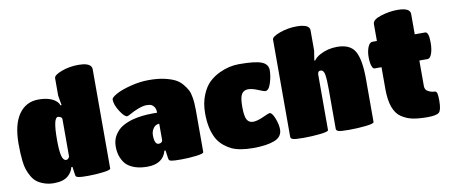

<svg xmlns="http://www.w3.org/2000/svg" viewBox="-69 -1060 3162 1349"><g transform="rotate(-10 1512.5 -385.5)"><path d="M223 9Q186 9 154 -2Q122 -13 101.5 -29Q81 -45 66 -72Q51 -99 43 -123.5Q35 -148 31 -184Q25 -237 25 -305Q25 -444 76 -516.5Q127 -589 216 -589Q307 -589 348 -546Q357 -536 362 -522H370L358 -591V-716Q358 -738 414 -759Q470 -780 535 -780Q603 -780 622 -754Q629 -744 629 -734V-24Q629 -13 573.5 -6.5Q518 0 466.5 0Q415 0 400.5 -3.5Q386 -7 382.5 -11Q379 -15 378 -24L370 -81H362Q353 -46 326 -22Q292 9 223 9ZM335 -137Q351 -137 359 -157V-424Q359 -434 348.5 -439.5Q338 -445 330 -445Q296 -445 296 -289Q296 -206 305.5 -171.5Q315 -137 335 -137Z M889 9Q798 9 746 -34Q725 -52 709.5 -87Q694 -122 694 -169Q694 -216 716.5 -251Q739 -286 771 -305Q803 -324 846 -336Q911 -353 989 -353H1022Q1022 -394 994 -411Q982 -418 957.5 -418Q933 -418 898.5 -405Q864 -392 841 -378.5Q818 -365 810 -365Q792 -365 761 -412.5Q730 -460 730 -499Q730 -512 767 -533Q804 -554 871.5 -571.5Q939 -589 1003 -589Q1067 -589 1113.5 -578.5Q1160 -568 1189.5 -553Q1219 -538 1239.5 -513Q1260 -488 1270.5 -468Q1281 -448 1286 -416Q1293 -379 1293 -325V-24Q1293 -13 1239.5 -6.5Q1186 0 1133.5 0Q1081 0 1065.5 -3Q1050 -6 1047 -10Q1044 -14 1042 -24L1034 -81H1026Q1001 9 889 9ZM1023 -157V-274Q997 -274 981 -252Q965 -230 965 -202Q965 -136 995 -136Q1008 -136 1015.5 -142.5Q1023 -149 1023 -157Z M1492 -17Q1468 -28 1440.5 -50Q1413 -72 1395 -102Q1353 -174 1353 -290Q1353 -362 1376 -418.5Q1399 -475 1432 -506Q1465 -537 1508 -557Q1577 -589 1646 -589Q1762 -589 1807.5 -571Q1853 -553 1853 -510Q1853 -467 1837.5 -418.5Q1822 -370 1797 -370Q1789 -370 1748.5 -387Q1708 -404 1678.5 -404Q1649 -404 1633.5 -380.5Q1618 -357 1618 -289.5Q1618 -222 1632 -197.5Q1646 -173 1675.5 -173Q1705 -173 1749 -193Q1793 -213 1798 -213Q1817 -213 1834.5 -168Q1852 -123 1852 -88Q1852 -34 1796 -12.5Q1740 9 1644.5 9Q1549 9 1492 -17Z M2238 -24V-302Q2238 -377 2232 -411Q2226 -445 2203 -445Q2183 -445 2183 -418V-24Q2183 -13 2125 -6.5Q2067 0 2006 0Q1945 0 1929 -5.5Q1913 -11 1913 -24V-717Q1913 -738 1971 -759Q2029 -780 2093 -780Q2160 -780 2178 -755Q2184 -747 2184 -738V-591L2173 -522H2180Q2194 -543 2224 -559Q2280 -589 2346 -589Q2441 -589 2474.5 -528.5Q2508 -468 2508 -332V-24Q2508 -13 2449.5 -6.5Q2391 0 2330.5 0Q2270 0 2254 -5.5Q2238 -11 2238 -24Z M2703 -34Q2630 -83 2630 -238V-394H2580Q2569 -394 2561 -417Q2553 -440 2553 -480Q2553 -520 2565.5 -550.5Q2578 -581 2598 -581H2630V-702Q2630 -733 2690.5 -752Q2751 -771 2809 -771Q2900 -771 2900 -726V-581H2974Q3000 -581 3000 -506Q3000 -457 2988.5 -425.5Q2977 -394 2959 -394H2900V-211Q2900 -184 2923 -172.5Q2946 -161 2963.5 -161Q2981 -161 2985 -144Q2989 -127 2989 -93Q2989 -26 2971 -9Q2953 8 2889 8Q2825 8 2783 -0.5Q2741 -9 2703 -34Z"/></g></svg>

Font: Titan One
Style: Regular
Weight: 400
Designer: Rodrigo Fuenzalida
Foundry: Rodrigo Fuenzalida
Version: Version 1.001